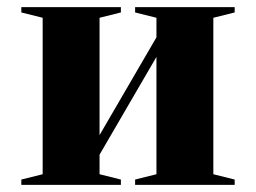

<svg xmlns="http://www.w3.org/2000/svg" viewBox="-20 -520 720 540"><path d="M40 0V-15L100 -30V-470L40 -485V-500H320V-485L260 -470V-140L420 -415V-470L360 -485V-500H640V-485L580 -470V-30L640 -15V0H360V-15L420 -30V-360L260 -85V-30L320 -15V0Z"/></svg>

Font: Yeseva One
Style: Regular
Weight: 400
Designer: Jovanny Lemonad
Foundry: Jovanny Lemonad
Version: Version 2.000